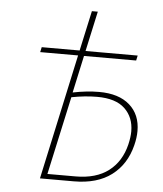

<svg xmlns="http://www.w3.org/2000/svg" viewBox="-54 -826 740 873"><g transform="rotate(5 315.5 -389.0)"><path d="M584 -253Q584 -222 575 -187Q553 -99 487.5 -49.5Q422 0 315 0H161L285 -572H112L117 -595H290L330 -778H357L317 -595H555L550 -572H312L275 -402Q339 -415 395 -415Q485 -415 534.5 -371.5Q584 -328 584 -253ZM556 -249Q556 -313 514.5 -352.5Q473 -392 388 -392Q333 -392 271 -380L193 -23H321Q415 -23 472 -66.5Q529 -110 548 -189Q556 -223 556 -249Z"/></g></svg>

Font: Ysabeau Infant Extralight
Style: Italic
Weight: 200
Italic angle: -12°
Designer: Christian Thalmann (Catharsis Fonts)
Version: Version 0.003